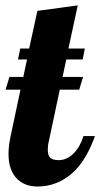

<svg xmlns="http://www.w3.org/2000/svg" viewBox="-39 -678 368 704"><path d="M23.4 -22.5Q-7.8 -53.7 -7.8 -113.8Q-7.8 -142.1 0 -179.2L36.1 -349.1H-18.6L-4.4 -396H46.4L60.1 -460H26.9L35.2 -500H67.9L98.1 -638.2L246.1 -658.2L211.9 -500H272L264.2 -460H204.1L190.4 -396H265.6L251.5 -349.1H180.2L140.1 -160.2Q136.2 -147.5 136.2 -127.9Q136.2 -107.4 145.8 -99.1Q155.3 -90.8 176.8 -90.8Q191.4 -90.8 205.3 -97.4Q219.2 -104 231 -115.7Q254.9 -139.6 267.1 -179.2H309.1Q282.2 -103.5 241.7 -58.6Q207.5 -22 164.6 -5.9Q133.3 5.9 99.1 5.9Q51.3 5.9 23.4 -22.5Z"/></svg>

Font: Pattaya
Style: Regular
Weight: 400
Designer: Pablo Impallari / Thai characters Designed by Thanarat Vachiruckul and Suppakit Chalermlarp
Foundry: Pablo Impallari
Version: Version 2.001